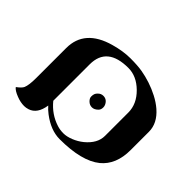

<svg xmlns="http://www.w3.org/2000/svg" viewBox="-153 -779 942 942"><g transform="rotate(-45 317.5 -308.5)"><path d="M527.3 -292.5Q527.3 -439.5 405.3 -439.5H152.8Q100.6 -397 81.1 -335Q74.7 -314.9 74.7 -291.7Q74.7 -268.6 85.7 -241Q96.7 -213.4 115.2 -190.4Q158.2 -138.2 210.4 -138.2H372.1Q431.6 -138.2 480 -187.5Q527.3 -235.8 527.3 -292.5ZM482.4 -53.7Q435.5 0 377 0H250Q148.9 0 97.7 -62.5Q41.5 -131.8 41.5 -284.2Q41.5 -345.7 88.9 -408.2Q103 -426.8 118.7 -440.4Q52.2 -450.2 37.6 -496.1Q33.2 -509.8 33.2 -522.5Q33.2 -535.2 35.9 -548.6Q38.6 -562 43.9 -575.2Q56.2 -607.4 70.3 -617.2Q87.4 -593.3 101.1 -586.9Q123 -577.6 171.9 -577.6H380.4Q509.3 -577.6 551.3 -427.7Q567.9 -368.7 567.9 -318.8Q567.9 -269 562.5 -237.3Q557.1 -205.6 546.4 -172.9Q535.6 -140.1 519.5 -109.1Q503.4 -78.1 482.4 -53.7ZM343.8 -282.7Q343.8 -257.8 318.8 -246.1Q311.5 -242.7 303.2 -242.7Q287.6 -242.7 278.8 -251.5Q263.7 -266.6 263.7 -282.7Q263.7 -298.8 275.4 -310.8Q287.1 -322.8 299.3 -322.8Q311.5 -322.8 318.8 -319.6Q326.2 -316.4 331.5 -310.5Q343.8 -298.8 343.8 -282.7Z"/></g></svg>

Font: Cardo-Italic
Style: Italic
Weight: 400
Italic angle: -12°
Designer: David J. Perry
Foundry: David J. Perry
Version: Version 0.991